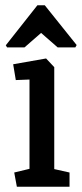

<svg xmlns="http://www.w3.org/2000/svg" viewBox="-20 -709 311 729"><path d="M44 0 34 -54 92 -68V-407L40 -405L30 -465L155 -487L186 -454V-67L244 -54V0ZM7 -529 2 -537 122 -689H150L271 -538L266 -529H199L136 -584L73 -529Z"/></svg>

Font: Kreon Light
Style: Regular
Weight: 400
Version: Version 2.002